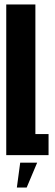

<svg xmlns="http://www.w3.org/2000/svg" viewBox="-20 -695 245 860"><path d="M8 0H197.5V-94.5H138.5V-675H8ZM55.5 145H99.5L146.5 33.5H70.5Z"/></svg>

Font: Anybody UltraCondensed
Style: Bold
Weight: 700
Width: 1
Version: Version 1.113;gftools[0.9.25]